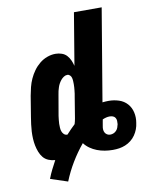

<svg xmlns="http://www.w3.org/2000/svg" viewBox="-94 -804 787 1002"><g transform="rotate(-10 300.0 -302.5)"><path d="M185 130 94 100Q103 76 114.5 53Q126 30 138 8Q120 7 103 0Q86 -7 75 -20.5Q64 -34 57.5 -51Q51 -68 47.5 -85.5Q44 -103 43 -122Q42 -141 43 -160Q44 -179 46.5 -197.5Q49 -216 52 -235L70 -345Q74 -367 79.5 -389Q85 -411 94.5 -432Q104 -453 118 -472.5Q132 -492 150.5 -507Q169 -522 191 -530Q213 -538 235 -538Q252 -538 268 -532.5Q284 -527 294.5 -515.5Q305 -504 311.5 -489.5Q318 -475 322 -459L368 -735H515L433 -246Q442 -247 450 -247.5Q458 -248 466 -248Q494 -248 520 -239.5Q546 -231 563.5 -211.5Q581 -192 587 -165Q593 -138 588 -110Q586 -93 580 -77Q574 -61 564 -46.5Q554 -32 540 -21Q526 -10 510 -3.5Q494 3 477.5 5.5Q461 8 444 8Q422 8 401 4.5Q380 1 360.5 -6.5Q341 -14 324 -26Q307 -38 295 -54Q261 -13 233 33.5Q205 80 185 130ZM222 -112Q223 -112 223.5 -112Q224 -112 224 -112Q235 -124 246.5 -136Q258 -148 270 -159Q272 -166 274 -173.5Q276 -181 277 -188L295 -298Q297 -307 298 -315.5Q299 -324 300 -332.5Q301 -341 301.5 -349.5Q302 -358 302 -366Q302 -374 301.5 -382.5Q301 -391 299 -399Q297 -407 291 -413Q285 -419 277 -419Q267 -419 258 -413Q249 -407 242.5 -399Q236 -391 231 -382Q226 -373 223 -363.5Q220 -354 217.5 -344.5Q215 -335 214 -326L195 -216Q194 -205 192.5 -195Q191 -185 191 -174.5Q191 -164 191.5 -154Q192 -144 195 -135Q198 -126 205 -119Q212 -112 222 -112ZM444 -73Q453 -73 461.5 -76.5Q470 -80 476.5 -87Q483 -94 486 -102.5Q489 -111 491 -120Q492 -129 491.5 -138Q491 -147 486.5 -154Q482 -161 474 -164Q466 -167 457 -167Q447 -167 437.5 -164.5Q428 -162 419 -158Q418 -150 416 -141.5Q414 -133 413 -124Q411 -115 411.5 -106Q412 -97 416 -89.5Q420 -82 427.5 -77.5Q435 -73 444 -73Z"/></g></svg>

Font: Iosevka Curly HvExObl
Style: Regular
Weight: 900
Width: 7
Italic angle: -9°
Monospace: yes
Designer: Belleve Invis
Foundry: Belleve Invis
Version: Version 11.1.0; ttfautohint (v1.8.3)